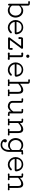

<svg xmlns="http://www.w3.org/2000/svg" viewBox="2688 -3458 1023 6440"><g transform="rotate(90 3200.0 -238.5)"><path d="M324 11Q283 11 245.5 -6Q208 -23 179 -53Q176 -56 173 -56Q168 -56 168 -49V-29Q168 -16 159 -6.5Q150 3 136 3Q123 3 114 -6.5Q105 -16 105 -29V-668Q105 -678 96 -676L49 -673Q36 -672 27 -680Q18 -688 18 -701Q18 -714 27 -723Q36 -732 48 -730Q63 -729 80.5 -727.5Q98 -726 114 -725Q137 -724 152.5 -708.5Q168 -693 168 -671V-429Q168 -423 171 -421.5Q174 -420 178 -424Q207 -459 246.5 -482Q286 -505 334 -505Q394 -505 438.5 -482Q483 -459 512 -421.5Q541 -384 555.5 -338Q570 -292 570 -247Q570 -201 554 -155Q538 -109 506.5 -71.5Q475 -34 429.5 -11.5Q384 11 324 11ZM325 -50Q376 -50 416.5 -76.5Q457 -103 480.5 -148Q504 -193 504 -248Q504 -306 481 -350Q458 -394 418 -419.5Q378 -445 326 -445Q282 -445 241.5 -424.5Q201 -404 172 -369Q168 -364 168 -358V-136Q168 -131 171 -125Q224 -50 325 -50Z M904 11Q834 11 777 -24Q720 -59 686 -117.5Q652 -176 652 -247Q652 -320 684 -378.5Q716 -437 771 -471.5Q826 -506 894 -506Q993 -506 1057 -444Q1121 -382 1132 -273Q1134 -252 1119 -236Q1104 -220 1081 -220H724Q713 -220 716 -210Q724 -163 751 -126.5Q778 -90 818 -69Q858 -48 904 -48Q942 -48 977.5 -64.5Q1013 -81 1040 -111Q1053 -124 1068 -124Q1077 -124 1086 -118Q1099 -108 1099 -94Q1099 -83 1092 -76Q1057 -35 1008 -12Q959 11 904 11ZM724 -280H1059Q1070 -280 1067 -291Q1055 -369 1011 -410Q967 -451 894 -451Q822 -451 774 -407.5Q726 -364 715 -290V-288Q715 -280 724 -280Z M1265 3Q1250 3 1241 -7Q1232 -17 1232 -30Q1232 -43 1239 -51L1519 -424Q1521 -428 1521 -429Q1521 -435 1513 -435H1294Q1286 -435 1286 -428Q1286 -415 1287.5 -402Q1289 -389 1290 -378Q1292 -364 1282 -353.5Q1272 -343 1257 -343Q1242 -343 1232.5 -353.5Q1223 -364 1224 -378Q1226 -393 1227.5 -410Q1229 -427 1230 -445Q1231 -468 1246.5 -483.5Q1262 -499 1284 -499H1584Q1599 -499 1608.5 -488.5Q1618 -478 1618 -465Q1618 -455 1611 -444L1330 -71Q1328 -67 1328 -66Q1328 -60 1336 -60H1583Q1592 -60 1592 -69Q1591 -82 1590.5 -94.5Q1590 -107 1588 -118Q1587 -132 1596.5 -142.5Q1606 -153 1621 -153Q1635 -153 1645 -142.5Q1655 -132 1653 -118Q1652 -103 1650.5 -85.5Q1649 -68 1648 -51Q1647 -29 1631 -13Q1615 3 1594 3Z M1866 -605Q1844 -605 1828 -621Q1812 -637 1812 -659Q1812 -682 1828 -697.5Q1844 -713 1866 -713Q1889 -713 1904.5 -697.5Q1920 -682 1920 -659Q1920 -637 1904.5 -621Q1889 -605 1866 -605ZM1778 12Q1764 13 1753.5 3.5Q1743 -6 1743 -21Q1743 -36 1753.5 -46Q1764 -56 1778 -54Q1789 -53 1800.5 -52Q1812 -51 1824 -49Q1834 -49 1834 -58V-435Q1834 -444 1825 -444Q1813 -443 1801 -442.5Q1789 -442 1778 -440Q1764 -439 1753.5 -448.5Q1743 -458 1743 -473Q1743 -487 1752.5 -496.5Q1762 -506 1775 -506Q1775 -506 1772 -507Q1771 -507 1769 -507Q1771 -507 1772 -507Q1791 -505 1814.5 -503Q1838 -501 1844 -501Q1867 -501 1882.5 -485.5Q1898 -470 1898 -447V-58Q1898 -49 1908 -49Q1920 -51 1932 -52Q1944 -53 1954 -54Q1968 -56 1978 -46Q1988 -36 1988 -21Q1988 -6 1978 3.5Q1968 13 1954 12Q1934 10 1910.5 8Q1887 6 1866 6Q1845 6 1821.5 8Q1798 10 1778 12Z M2326 11Q2256 11 2199 -24Q2142 -59 2108 -117.5Q2074 -176 2074 -247Q2074 -320 2106 -378.5Q2138 -437 2193 -471.5Q2248 -506 2316 -506Q2415 -506 2479 -444Q2543 -382 2554 -273Q2556 -252 2541 -236Q2526 -220 2503 -220H2146Q2135 -220 2138 -210Q2146 -163 2173 -126.5Q2200 -90 2240 -69Q2280 -48 2326 -48Q2364 -48 2399.5 -64.5Q2435 -81 2462 -111Q2475 -124 2490 -124Q2499 -124 2508 -118Q2521 -108 2521 -94Q2521 -83 2514 -76Q2479 -35 2430 -12Q2381 11 2326 11ZM2146 -280H2481Q2492 -280 2489 -291Q2477 -369 2433 -410Q2389 -451 2316 -451Q2244 -451 2196 -407.5Q2148 -364 2137 -290V-288Q2137 -280 2146 -280Z M2672 11Q2660 12 2651 4Q2642 -4 2642 -17Q2642 -30 2651 -39Q2660 -48 2672 -46L2716 -43H2718Q2725 -43 2725 -51V-668Q2725 -678 2716 -676L2671 -673Q2658 -672 2649 -680.5Q2640 -689 2640 -702Q2640 -715 2649 -723.5Q2658 -732 2670 -730Q2684 -729 2701 -727.5Q2718 -726 2734 -725Q2757 -724 2772.5 -708.5Q2788 -693 2788 -671V-408Q2788 -402 2791.5 -401Q2795 -400 2799 -404Q2907 -506 2998 -506Q3126 -506 3126 -334V-51Q3126 -41 3136 -43L3178 -46Q3190 -48 3199 -39Q3208 -30 3208 -17Q3208 -4 3199 4Q3190 12 3178 11Q3145 8 3127 7Q3109 6 3094 6Q3075 6 3057.5 7.5Q3040 9 3010 11Q2998 12 2989 4Q2980 -4 2980 -17Q2980 -30 2989 -39Q2998 -48 3010 -46L3053 -43H3055Q3062 -43 3062 -51V-335Q3062 -388 3044 -413Q3026 -438 2986 -438Q2899 -438 2793 -341Q2788 -336 2788 -329V-51Q2788 -42 2797 -43L2840 -46Q2852 -48 2861 -39Q2870 -30 2870 -17Q2870 -4 2861 4Q2852 12 2840 11Q2808 8 2790 7Q2772 6 2756 6Q2738 6 2720 7.5Q2702 9 2672 11Z M3545 11Q3477 11 3427 -24Q3365 -69 3365 -150V-443Q3365 -453 3356 -451L3309 -448Q3296 -447 3287 -455.5Q3278 -464 3278 -477Q3278 -490 3287 -498.5Q3296 -507 3308 -505Q3332 -503 3345.5 -502.5Q3359 -502 3374 -501Q3397 -501 3412.5 -485.5Q3428 -470 3428 -447V-150Q3428 -115 3443 -95Q3458 -75 3479 -66Q3500 -57 3519 -54.5Q3538 -52 3545 -52Q3593 -52 3638 -83.5Q3683 -115 3717 -170Q3720 -176 3720 -181V-443Q3720 -453 3711 -451L3664 -448Q3651 -447 3642 -455.5Q3633 -464 3633 -477Q3633 -490 3642 -498.5Q3651 -507 3663 -505Q3687 -503 3700.5 -502.5Q3714 -502 3729 -501Q3752 -501 3767.5 -485.5Q3783 -470 3783 -447V-54Q3783 -45 3793 -45Q3804 -46 3815 -48Q3826 -50 3836 -51Q3850 -53 3860 -43.5Q3870 -34 3870 -20Q3870 -6 3860 3Q3850 12 3836 11Q3822 9 3806 6.5Q3790 4 3774 3Q3752 2 3736 -13.5Q3720 -29 3720 -51V-82Q3720 -88 3716.5 -89.5Q3713 -91 3709 -86Q3638 11 3545 11Z M3990 11Q3978 12 3969 4Q3960 -4 3960 -17Q3960 -30 3969 -39Q3978 -48 3990 -46L4034 -43H4036Q4043 -43 4043 -51V-443Q4043 -453 4034 -451L3989 -448Q3977 -447 3967.5 -455.5Q3958 -464 3958 -477Q3958 -490 3967.5 -499Q3977 -508 3988 -506Q4002 -505 4019 -503.5Q4036 -502 4052 -501Q4075 -500 4090.5 -484Q4106 -468 4106 -446V-408Q4106 -402 4109.5 -401Q4113 -400 4117 -404Q4225 -506 4316 -506Q4444 -506 4444 -334V-51Q4444 -41 4454 -43L4496 -46Q4508 -48 4517 -39Q4526 -30 4526 -17Q4526 -4 4517 4Q4508 12 4496 11Q4464 8 4446 7Q4428 6 4412 6Q4394 6 4376 7.5Q4358 9 4328 11Q4316 12 4307 4Q4298 -4 4298 -17Q4298 -30 4307 -39Q4316 -48 4328 -46L4371 -43H4373Q4380 -43 4380 -51V-335Q4380 -388 4362 -413Q4344 -438 4304 -438Q4217 -438 4111 -341Q4106 -336 4106 -329V-51Q4106 -42 4115 -43L4158 -46Q4170 -48 4179 -39Q4188 -30 4188 -17Q4188 -4 4179 4Q4170 12 4158 11Q4126 8 4108 7Q4090 6 4074 6Q4056 6 4038 7.5Q4020 9 3990 11Z M4839 253Q4733 253 4677 184Q4647 148 4647 108Q4647 82 4661.5 63Q4676 44 4703 44Q4729 44 4743.5 60.5Q4758 77 4758 98Q4758 110 4752.5 122Q4747 134 4735 145Q4728 152 4732 157Q4760 199 4839 199Q4884 199 4916.5 179Q4949 159 4970 126.5Q4991 94 5001 55.5Q5011 17 5011 -21V-60Q5011 -66 5008 -67.5Q5005 -69 5000 -64Q4971 -33 4934.5 -15Q4898 3 4857 3Q4795 3 4748.5 -19Q4702 -41 4671.5 -78Q4641 -115 4626 -160Q4611 -205 4611 -251Q4611 -296 4625.5 -340.5Q4640 -385 4669 -422.5Q4698 -460 4742.5 -482.5Q4787 -505 4847 -505Q4897 -505 4935 -487.5Q4973 -470 5000 -440Q5003 -437 5006 -437Q5011 -437 5011 -445V-467Q5011 -481 5020.5 -490Q5030 -499 5043 -499H5080Q5083 -499 5094.5 -500.5Q5106 -502 5117.5 -503.5Q5129 -505 5132 -505Q5145 -507 5155 -498Q5165 -489 5165 -475Q5165 -461 5155 -452Q5145 -443 5132 -444Q5121 -446 5108.5 -447Q5096 -448 5083 -449H5081Q5074 -449 5074 -441V-21Q5074 21 5060.5 68.5Q5047 116 5018.5 158Q4990 200 4945.5 226.5Q4901 253 4839 253ZM4856 -58Q4904 -58 4943 -76.5Q4982 -95 5007 -129Q5011 -134 5011 -140V-367Q5011 -373 5007 -378Q4979 -410 4939 -428Q4899 -446 4855 -446Q4803 -446 4763 -421Q4723 -396 4700 -352.5Q4677 -309 4677 -252Q4677 -198 4700.5 -154Q4724 -110 4764.5 -84Q4805 -58 4856 -58Z M5501 11Q5431 11 5374 -24Q5317 -59 5283 -117.5Q5249 -176 5249 -247Q5249 -320 5281 -378.5Q5313 -437 5368 -471.5Q5423 -506 5491 -506Q5590 -506 5654 -444Q5718 -382 5729 -273Q5731 -252 5716 -236Q5701 -220 5678 -220H5321Q5310 -220 5313 -210Q5321 -163 5348 -126.5Q5375 -90 5415 -69Q5455 -48 5501 -48Q5539 -48 5574.5 -64.5Q5610 -81 5637 -111Q5650 -124 5665 -124Q5674 -124 5683 -118Q5696 -108 5696 -94Q5696 -83 5689 -76Q5654 -35 5605 -12Q5556 11 5501 11ZM5321 -280H5656Q5667 -280 5664 -291Q5652 -369 5608 -410Q5564 -451 5491 -451Q5419 -451 5371 -407.5Q5323 -364 5312 -290V-288Q5312 -280 5321 -280Z M5829 11Q5817 12 5808 4Q5799 -4 5799 -17Q5799 -30 5808 -39Q5817 -48 5829 -46L5873 -43H5875Q5882 -43 5882 -51V-443Q5882 -453 5873 -451L5828 -448Q5816 -447 5806.5 -455.5Q5797 -464 5797 -477Q5797 -490 5806.5 -499Q5816 -508 5827 -506Q5841 -505 5858 -503.5Q5875 -502 5891 -501Q5914 -500 5929.5 -484Q5945 -468 5945 -446V-408Q5945 -402 5948.5 -401Q5952 -400 5956 -404Q6064 -506 6155 -506Q6283 -506 6283 -334V-51Q6283 -41 6293 -43L6335 -46Q6347 -48 6356 -39Q6365 -30 6365 -17Q6365 -4 6356 4Q6347 12 6335 11Q6303 8 6285 7Q6267 6 6251 6Q6233 6 6215 7.5Q6197 9 6167 11Q6155 12 6146 4Q6137 -4 6137 -17Q6137 -30 6146 -39Q6155 -48 6167 -46L6210 -43H6212Q6219 -43 6219 -51V-335Q6219 -388 6201 -413Q6183 -438 6143 -438Q6056 -438 5950 -341Q5945 -336 5945 -329V-51Q5945 -42 5954 -43L5997 -46Q6009 -48 6018 -39Q6027 -30 6027 -17Q6027 -4 6018 4Q6009 12 5997 11Q5965 8 5947 7Q5929 6 5913 6Q5895 6 5877 7.5Q5859 9 5829 11Z"/></g></svg>

Font: Kiwi Maru Light
Style: Regular
Weight: 300
Designer: Hiroki-Chan
Version: Version 1.100